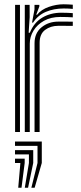

<svg xmlns="http://www.w3.org/2000/svg" viewBox="-20 -623 383 906"><path d="M131.2 -516.5 142.8 -578.5V-600H165.5L165.8 -593.2L151 -553.5H155.2Q174.5 -578 210.1 -590.4Q245.8 -602.8 280 -602.8Q288.5 -602.8 301.4 -602.2Q314.2 -601.8 323.5 -600.8V-581Q316 -582 303.8 -582.5Q291.5 -583 281 -583Q234.2 -583 196.6 -567.1Q159 -551.2 136.2 -516.5ZM97 0V-600H119.8L120 -542L115.2 -468.5H120.8Q140.2 -516.5 179.4 -539.8Q218.5 -563 269.2 -563Q282.5 -563 299.8 -562.4Q317 -561.8 323.5 -561V-541.2Q315 -542 296.6 -542.5Q278.2 -543 264.5 -543Q220 -543 187.8 -525Q155.5 -507 138 -478.2Q120.5 -449.5 120.5 -417.2V0ZM51.2 0V-600H74.2V0ZM143 0V-419Q143 -467.2 176 -494.1Q209 -521 254.8 -521Q271.2 -521 290.2 -521Q309.2 -521 323.5 -520.8V-500.8Q309.8 -501 290 -501.1Q270.2 -501.2 254.8 -501.2Q218.8 -501.2 192.9 -481.9Q167 -462.5 167 -421.2V0ZM128 262.8 157 146V65.2H50.8V45H177.2V146L143.5 262.8ZM97 262.8 116.5 146V105.5H50.8V85.5H136.8V146L112.5 262.8ZM66 262.8 76.2 146H50.8V125.8H96.5V146L81.5 262.8Z"/></svg>

Font: Big Shoulders Inline Text
Style: Bold
Weight: 700
Designer: Patric King
Foundry: XO Type Co
Version: Version 1.000